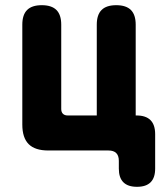

<svg xmlns="http://www.w3.org/2000/svg" viewBox="-20 -580 640 740"><path d="M578 70Q578 105 560.5 122.5Q543 140 508 140Q473 140 455.5 122.5Q438 105 438 70V40Q438 20 428 10Q418 0 398 0H166Q115 0 90.5 -24.5Q66 -49 66 -100V-485Q66 -523 84.5 -541.5Q103 -560 141 -560Q179 -560 197.5 -541.5Q216 -523 216 -485V-160Q216 -148 222.5 -141.5Q229 -135 241 -135H353V-485Q353 -523 371.5 -541.5Q390 -560 428 -560Q466 -560 484.5 -541.5Q503 -523 503 -485V-135H506Q542 -135 560 -117Q578 -99 578 -63Z"/></svg>

Font: Maple Mono ExtraBold
Style: Regular
Weight: 800
Monospace: yes
Designer: subframe7536
Version: Version 7.000